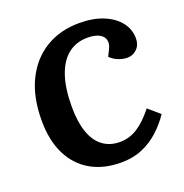

<svg xmlns="http://www.w3.org/2000/svg" viewBox="-130 -831 920 962"><g transform="rotate(-20 329.5 -350.5)"><path d="M491.5 -541.5Q504 -567.5 498.5 -587.7Q493 -608 470.3 -620Q447.5 -632 408.5 -632Q348.5 -632 305.5 -598.2Q262.5 -564.5 239.8 -498Q217 -431.5 217 -333Q217 -252.5 236.3 -197Q255.5 -141.5 293.3 -113.3Q331 -85 384.5 -85Q437 -85 481 -114.3Q525 -143.5 567 -197.5L627.5 -145Q597.5 -100.5 558 -64.5Q518.5 -28.5 468.5 -7.3Q418.5 14 355.5 14Q262 14 193.8 -25.2Q125.5 -64.5 88.5 -139Q51.5 -213.5 51.5 -319.5Q51.5 -444 94.5 -532.3Q137.5 -620.5 214.8 -667.8Q292 -715 395.5 -715Q469 -715 523 -692.7Q577 -670.5 606.8 -632.2Q636.5 -594 636.5 -545.5Q636.5 -512 615.5 -490.5Q594.5 -469 563.5 -469Q540 -469 515.5 -479Q491 -489 474 -506.5Z"/></g></svg>

Font: Literata
Style: Italic
Weight: 400
Italic angle: -2°
Designer: Latin by Veronika Burian and Jose Scaglione. Greek by Irene Vlachou. Cyrillic by Vera Evstafieva
Foundry: TypeTogether
Version: Version 3.103;gftools[0.9.29]